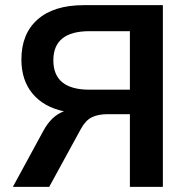

<svg xmlns="http://www.w3.org/2000/svg" viewBox="-20 -725 729 745"><path d="M30 0 148 -217Q180 -276 228 -293Q149 -310 106 -362Q63 -414 63 -494Q63 -594 126 -649.5Q189 -705 305 -705H612V0H484V-282H398Q361 -282 336.5 -270Q312 -258 294 -225L171 0ZM327 -377H484V-604H327Q187 -604 187 -491Q187 -377 327 -377Z"/></svg>

Font: Nunito Sans
Style: Bold
Weight: 700
Designer: Vernon Adams
Foundry: Vernon Adams
Version: Version 3.101; ttfautohint (v1.8.4.7-5d5b);gftools[0.9.27]